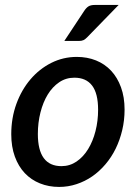

<svg xmlns="http://www.w3.org/2000/svg" viewBox="-20 -748 561 776"><path d="M228.5 -76.5Q262 -76.5 289.5 -95.2Q317 -114 336.2 -145.5Q355.5 -177 366 -218.2Q376.5 -259.5 376.5 -304.5Q376.5 -370.5 352.2 -402.2Q328 -434 280.5 -434Q246.5 -434 219.2 -415.5Q192 -397 173 -366Q154 -335 143.5 -293.5Q133 -252 133 -206.5Q133 -76.5 228.5 -76.5ZM219 7.5Q177 7.5 141.5 -6.8Q106 -21 80.2 -48.2Q54.5 -75.5 40 -115.2Q25.5 -155 25.5 -205.5Q25.5 -271 46.2 -328Q67 -385 103 -427.2Q139 -469.5 187.2 -493.8Q235.5 -518 290.5 -518Q332.5 -518 368 -503.8Q403.5 -489.5 429 -462.2Q454.5 -435 469 -395.2Q483.5 -355.5 483.5 -305Q483.5 -262 474 -222Q464.5 -182 447.5 -147.2Q430.5 -112.5 406.2 -84Q382 -55.5 352.8 -35.2Q323.5 -15 289.5 -3.8Q255.5 7.5 219 7.5ZM459.5 -728 333.5 -598.5Q325 -589.5 317.8 -586Q310.5 -582.5 299 -582.5H240L320 -703.5Q328 -716 337.2 -722Q346.5 -728 363.5 -728Z"/></svg>

Font: Lato SemiBold
Style: Italic
Weight: 600
Italic angle: -7°
Designer: Lukasz Dziedzic with Adam Twardoch and Botio Nikoltchev
Foundry: tyPoland Lukasz Dziedzic
Version: Version 2.015; 2015-08-06; http://www.latofonts.com/